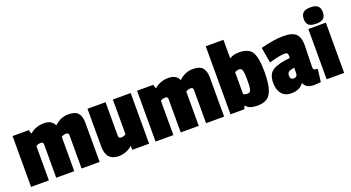

<svg xmlns="http://www.w3.org/2000/svg" viewBox="-47 -1169 3108 1700"><g transform="rotate(-20 1506.5 -319.0)"><path d="M436 -444Q491 -491 557 -491Q623 -491 649.5 -460.5Q676 -430 676 -369V0H506V-312Q506 -337 484 -337Q456 -337 437 -323V0H267V-312Q267 -337 245 -337Q217 -337 198 -323V0H30V-479H183L193 -444H197Q252 -491 327.5 -491Q403 -491 426 -435Z M855 10Q736 10 736 -122V-479H906V-163Q906 -138 928 -138Q956 -138 975 -152V-479H1143V-2H984V-37H980Q925 10 855 10Z M1609 -444Q1664 -491 1730 -491Q1796 -491 1822.5 -460.5Q1849 -430 1849 -369V0H1679V-312Q1679 -337 1657 -337Q1629 -337 1610 -323V0H1440V-312Q1440 -337 1418 -337Q1390 -337 1371 -323V0H1203V-479H1356L1366 -444H1370Q1425 -491 1500.5 -491Q1576 -491 1599 -435Z M2159 10Q2084 10 2054 -29H2050L2040 0H1909V-641H2076V-468H2080Q2113 -490 2165 -490Q2259 -490 2290 -435.5Q2321 -381 2321 -248.5Q2321 -116 2288 -53Q2255 10 2159 10ZM2075 -336V-129Q2094 -120 2111.5 -120Q2129 -120 2136.5 -126.5Q2144 -133 2147.5 -150.5Q2151 -168 2152 -185Q2153 -202 2153 -249.5Q2153 -297 2146 -322.5Q2139 -348 2117.5 -348Q2096 -348 2075 -336Z M2736 -354 2731 -147Q2731 -128 2740.5 -121.5Q2750 -115 2773 -115L2758 6Q2700 10 2694 10Q2620 10 2600 -41H2595Q2558 10 2481 10Q2422 10 2390.5 -28Q2359 -66 2359 -132Q2359 -215 2410.5 -247Q2462 -279 2573 -289V-313Q2573 -341 2545 -341Q2497 -341 2395 -312L2370 -458Q2498 -491 2583 -491Q2668 -491 2702 -458Q2736 -425 2736 -354ZM2543 -107Q2580 -107 2580 -146V-195Q2543 -190 2527.5 -179.5Q2512 -169 2512 -144Q2512 -107 2543 -107Z M2980 0H2815V-474H2980ZM2828 -512Q2807 -530 2807 -570Q2807 -610 2828 -629Q2849 -648 2897 -648Q2945 -648 2966 -629Q2987 -610 2987 -570.5Q2987 -531 2966 -512.5Q2945 -494 2897 -494Q2849 -494 2828 -512Z"/></g></svg>

Font: Passion One
Style: Regular
Weight: 400
Designer: Alejandro Lo Celso
Foundry: Fontstage
Version: Version 1.002